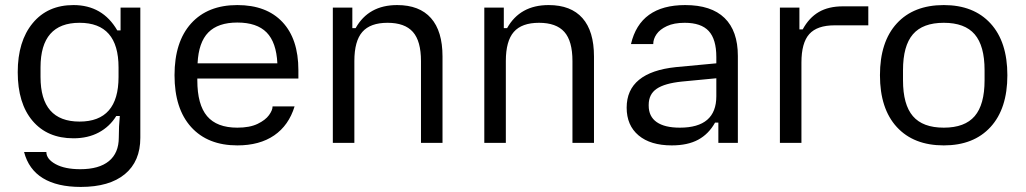

<svg xmlns="http://www.w3.org/2000/svg" viewBox="-20 -564 4049 758"><path d="M75 36H163Q163 64 199.5 84Q236 104 297 104Q371 104 410 72Q449 40 449 -21Q449 -66 453 -106H439Q413 -64 370 -41Q327 -18 270 -18Q167 -18 108.5 -87Q50 -156 50 -279Q50 -401 109 -472.5Q168 -544 270 -544Q385 -544 443 -444H456V-534H534V-20Q534 73 473 123.5Q412 174 299 174Q206 174 149.5 139.5Q93 105 75 36ZM294 -84Q448 -84 448 -260V-298Q448 -474 294 -474Q140 -474 140 -298V-260Q140 -84 294 -84Z M669 -267Q669 -399 734.5 -471.5Q800 -544 917 -544Q1032 -544 1095 -477Q1158 -410 1158 -287V-254H759V-247Q759 -151 797.5 -105.5Q836 -60 917 -60Q966 -60 997 -75Q1028 -90 1042 -109.5Q1056 -129 1056 -143V-144H1143Q1120 -69 1062.5 -29.5Q1005 10 917 10Q800 10 734.5 -62.5Q669 -135 669 -267ZM1075 -314Q1071 -397 1032.5 -436Q994 -475 917 -475Q841 -475 802.5 -436Q764 -397 760 -314Z M1294 -534H1371V-453H1384Q1435 -544 1548 -544Q1636 -544 1681.5 -492.5Q1727 -441 1727 -341V0H1642V-323Q1642 -402 1610 -438Q1578 -474 1510 -474Q1442 -474 1410.5 -438Q1379 -402 1379 -323V0H1294Z M1892 -534H1969V-453H1982Q2033 -544 2146 -544Q2234 -544 2279.5 -492.5Q2325 -441 2325 -341V0H2240V-323Q2240 -402 2208 -438Q2176 -474 2108 -474Q2040 -474 2008.5 -438Q1977 -402 1977 -323V0H1892Z M2454 -139Q2454 -209 2503 -249Q2552 -289 2648 -299L2808 -314V-339Q2808 -409 2778 -441.5Q2748 -474 2683 -474Q2641 -474 2613 -461Q2585 -448 2572 -429Q2559 -410 2559 -391V-390H2471Q2507 -544 2685 -544Q2788 -544 2840.5 -493Q2893 -442 2893 -343V0H2816V-80H2803Q2778 -35 2736.5 -12.5Q2695 10 2632 10Q2548 10 2501 -29.5Q2454 -69 2454 -139ZM2664 -60Q2808 -60 2808 -184V-255L2672 -242Q2604 -235 2572.5 -213.5Q2541 -192 2541 -150V-147Q2541 -104 2572.5 -82Q2604 -60 2664 -60Z M3059 -534H3136V-448H3149Q3174 -494 3212.5 -516.5Q3251 -539 3308 -539H3408V-464H3275Q3206 -464 3175 -429.5Q3144 -395 3144 -317V0H3059Z M3454 -267Q3454 -399 3520.5 -471.5Q3587 -544 3706 -544Q3824 -544 3890.5 -471.5Q3957 -399 3957 -267Q3957 -135 3890.5 -62.5Q3824 10 3706 10Q3587 10 3520.5 -62.5Q3454 -135 3454 -267ZM3706 -60Q3789 -60 3828 -105.5Q3867 -151 3867 -247V-287Q3867 -383 3828 -428.5Q3789 -474 3706 -474Q3623 -474 3584 -428.5Q3545 -383 3545 -287V-247Q3545 -151 3584 -105.5Q3623 -60 3706 -60Z"/></svg>

Font: Mozilla Text BETA
Style: Regular
Weight: 400
Designer: Studio DRAMA
Foundry: Studio DRAMA
Version: Version 0.100